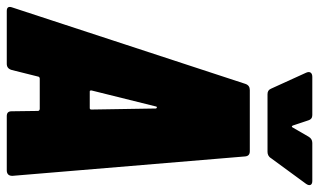

<svg xmlns="http://www.w3.org/2000/svg" viewBox="-220 -716 920 553"><g transform="rotate(90 239.5 -440.0)"><path d="M419 -761 493 -862C500 -872 497 -880 485 -880H375C367 -880 361 -876 357 -869L331 -824C329 -820 327 -820 325 -824L310 -869C308 -876 303 -880 295 -880H185C173 -880 168 -873 173 -862L219 -761C222 -754 227 -751 235 -751H401C408 -751 415 -754 419 -761ZM298 0H454C464 0 470 -5 470 -16L414 -687C413 -696 408 -700 399 -700H223C214 -700 208 -696 205 -687L-15 -16C-19 -5 -15 0 -5 0H147C156 0 162 -4 165 -14L184 -90C184 -93 187 -95 190 -95H277C280 -95 283 -93 283 -90L284 -14C284 -4 289 0 298 0ZM224 -244 270 -429C270 -433 275 -434 276 -429L279 -244C279 -241 278 -239 275 -239H227C224 -239 224 -241 224 -244Z"/></g></svg>

Font: Barlow Condensed Black
Style: Italic
Weight: 900
Width: 3
Italic angle: -7°
Designer: Jeremy Tribby
Foundry: Tribby Type
Version: Version 1.422;hotconv 1.0.109;makeotfexe 2.5.65596